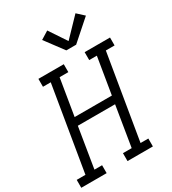

<svg xmlns="http://www.w3.org/2000/svg" viewBox="-242 -1099 1094 1219"><g transform="rotate(-30 304.5 -489.0)"><path d="M-13 0V-58H51L154 -677H97V-735H283V-677H219L175 -410H448L492 -677H436V-735H622V-677H558L455 -58H512V0H326V-58H390L438 -352H165L117 -58H173V0ZM341 -803 241 -937 299 -973 383 -847 509 -978 559 -932 413 -803Z"/></g></svg>

Font: Iosevka Slab Light Extended
Style: Italic
Weight: 300
Width: 7
Italic angle: -9°
Monospace: yes
Designer: Belleve Invis
Foundry: Belleve Invis
Version: Version 11.1.0; ttfautohint (v1.8.3)